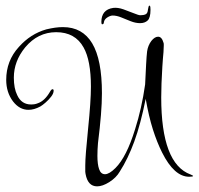

<svg xmlns="http://www.w3.org/2000/svg" viewBox="-20 -613 704 680"><path d="M324 47Q291 47 283 3Q282 -1 282 -4.5Q282 -8 282 -12V-27Q282 -44 284.5 -76Q287 -108 292 -157Q297 -206 299.5 -243Q302 -280 302 -306Q302 -399 276 -445Q246 -499 179 -499Q114 -499 69 -445Q29 -396 29 -338Q29 -300 41 -276Q56 -243 90 -243Q104 -243 113 -247Q138 -255 157 -288Q162 -297 166 -297Q170 -297 170 -292Q170 -282 161 -270.5Q152 -259 141 -249.5Q130 -240 123 -236Q101 -224 81 -224Q49 -224 26 -254Q2 -286 2 -330Q2 -398 47 -447Q88 -493 144 -509Q161 -513 175 -515Q189 -517 203 -517Q272 -517 306.5 -459.5Q341 -402 341 -283Q341 -249 337.5 -205.5Q334 -162 327 -106Q326 -94 325.5 -83Q325 -72 325 -61Q325 -31 331 -14Q337 4 352 4Q367 4 389 -18Q428 -57 458 -154Q482 -229 494 -314Q496 -356 497.5 -385Q499 -414 501 -431Q504 -452 516 -468Q528 -483 540 -483Q553 -483 559 -462L560 -458V-451L559 -428Q558 -418 557 -405.5Q556 -393 555 -377Q553 -345 552 -318Q551 -291 551 -268Q551 -33 655 5Q664 9 664 10Q664 13 650 13Q597 13 554 -73Q536 -109 521.5 -154.5Q507 -200 496 -263Q478 -173 455.5 -111.5Q433 -50 404 -5Q392 16 367 32Q343 47 324 47ZM342 -527Q339 -527 339 -535Q339 -579 381 -585Q397 -587 417 -580Q437 -573 454 -566Q471 -559 477 -559Q489 -559 496 -562.5Q503 -566 504 -579Q505 -584 506 -588.5Q507 -593 509 -593Q512 -593 512.5 -588Q513 -583 513 -578Q513 -550 503 -540.5Q493 -531 476 -531Q460 -531 442.5 -538Q425 -545 409 -551.5Q393 -558 379 -558Q371 -558 360.5 -551.5Q350 -545 348 -535Q348 -527 342 -527Z"/></svg>

Font: Puppies Play
Style: Regular
Weight: 400
Designer: Robert E. Leuschke
Foundry: Robert E. Leuschke
Version: Version 1.010; ttfautohint (v1.8.3)